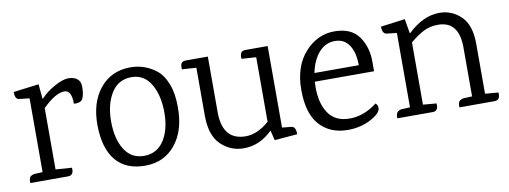

<svg xmlns="http://www.w3.org/2000/svg" viewBox="-49 -745 2658 1002"><g transform="rotate(-10 1280.0 -244.5)"><path d="M402 -448Q402 -396 385 -377Q372 -366 344 -368Q344 -440 306 -440Q258 -440 190 -372V-47L276 -41Q280 0 248 0H48V-8Q48 -32 62 -38Q69 -42 79 -43L121 -45V-436L67 -442Q45 -444 45 -483L180 -500L187 -423H190Q220 -455 264.5 -479.5Q309 -504 337.5 -504Q366 -504 384 -490.5Q402 -477 402 -448Z M661.5 -452.5Q593 -452 556 -393Q519 -334 519 -242.5Q519 -151 555 -93.5Q591 -36 659 -36.5Q727 -37 764 -94Q801 -151 801 -241.5Q801 -332 765.5 -392.5Q730 -453 661.5 -452.5ZM667 -504Q743 -504 804 -456Q836 -430 855.5 -380Q875 -330 875 -260Q877 -136 817 -60.5Q757 15 655 15Q553 15 500 -49Q447 -113 445.5 -234Q444 -355 504.5 -429.5Q565 -504 667 -504Z M930 -460Q930 -489 958 -489H1075V-194Q1075 -120 1106 -82.5Q1137 -45 1198.5 -45Q1260 -45 1323 -100V-442L1246 -447Q1242 -489 1273 -489H1392V-57L1441 -52Q1464 -50 1464 -9L1343 1L1330 -52Q1263 15 1177 15Q1108 15 1057 -34Q1006 -83 1006 -188V-442L930 -447Z M1916 -263H1602Q1601 -253 1601 -232Q1601 -147 1637 -94.5Q1673 -42 1749 -42Q1825 -42 1894 -96Q1906 -86 1906 -71Q1906 -43 1851.5 -14Q1797 15 1729 15Q1636 15 1580.5 -46Q1525 -107 1525 -232Q1525 -357 1591 -430.5Q1657 -504 1747 -504Q1837 -504 1877 -447Q1917 -390 1916 -311ZM1843 -308Q1843 -375 1817 -414.5Q1791 -454 1741.5 -454Q1692 -454 1657 -415Q1622 -376 1608 -308Z M2508 0H2322V-8Q2322 -32 2336 -38Q2343 -42 2353 -43L2397 -45V-304Q2397 -444 2286 -444Q2245 -444 2212 -428Q2179 -412 2137 -377V-47L2208 -41Q2212 0 2181 0H1993V-8Q1993 -40 2025 -43L2068 -45V-439L2016 -445Q1992 -447 1992 -486L2121 -503L2134 -427H2137Q2218 -504 2304 -504Q2371 -504 2418.5 -457Q2466 -410 2466 -312V-47L2536 -41Q2540 0 2508 0Z"/></g></svg>

Font: Karma
Style: Regular
Weight: 400
Designer: Joana Correia
Foundry: Indian Type Foundry
Version: Version 1.202;PS 1.0;hotconv 1.0.78;makeotf.lib2.5.61930; tt